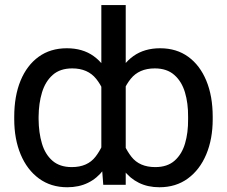

<svg xmlns="http://www.w3.org/2000/svg" viewBox="-20 -748 918 777"><path d="M840.8 -275.4V-265.6Q840.8 -185.5 814.7 -123.3Q788.6 -61 740.2 -25.6Q691.9 9.8 625 9.8Q578.6 9.8 542.2 -8.1Q505.9 -25.9 480 -60.1Q454.1 -94.2 438.2 -143.6Q422.4 -192.9 417 -255.9V-287.1Q424.3 -371.1 450 -430.4Q475.6 -489.7 520 -521.2Q564.5 -552.7 627.9 -552.7Q694.3 -552.7 741.7 -518.3Q789.1 -483.9 814.9 -421.6Q840.8 -359.4 840.8 -275.4ZM741.2 -265.6V-275.4Q741.7 -330.1 728.5 -374.3Q715.3 -418.5 685.3 -444.8Q655.3 -471.2 606.4 -471.2Q543 -471.2 509 -429Q475.1 -386.7 464.4 -326.7V-216.3Q479 -155.8 511.7 -113.8Q544.4 -71.8 608.4 -71.8Q657.2 -71.8 686.5 -97.7Q715.8 -123.5 728.8 -167.2Q741.7 -210.9 741.2 -265.6ZM390.1 -102.5V-727.5H488.8V0H397.9ZM37.6 -265.6V-275.4Q37.6 -359.4 63.2 -421.6Q88.9 -483.9 136.5 -518.3Q184.1 -552.7 250.5 -552.7Q314.5 -552.7 358.6 -521.2Q402.8 -489.7 428.2 -430.4Q453.6 -371.1 460.4 -287.1V-255.9Q455.6 -192.9 439.9 -143.6Q424.3 -94.2 398.4 -60.1Q372.6 -25.9 335.9 -8.1Q299.3 9.8 252.4 9.8Q186 9.8 137.7 -25.6Q89.4 -61 63.5 -123.3Q37.6 -185.5 37.6 -265.6ZM136.2 -275.4V-265.6Q136.7 -210.9 149.7 -167.2Q162.6 -123.5 192.1 -97.7Q221.7 -71.8 270.5 -71.8Q334 -71.8 366.5 -113.8Q398.9 -155.8 413.6 -216.3V-326.7Q403.3 -386.2 369.4 -428.7Q335.4 -471.2 272.5 -471.2Q223.1 -471.2 193.4 -444.8Q163.6 -418.5 150.1 -374.3Q136.7 -330.1 136.2 -275.4Z"/></svg>

Font: Inter 28pt
Style: Regular
Weight: 400
Designer: Rasmus Andersson
Foundry: rsms
Version: Version 4.001;git-66647c0bb